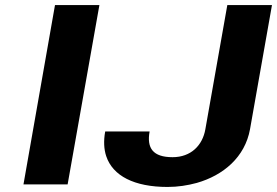

<svg xmlns="http://www.w3.org/2000/svg" viewBox="-20 -731 1098 761"><path d="M248 0 374 -711H198L73 0ZM664 -108C586 -108 561 -144 573 -210H397C390 -172 392 -139 401 -112C427 -34 512 10 644 10C685 10 723 4 760 -6C865 -36 951 -108 971 -219L1058 -711H881L794 -219C783 -155 737 -108 664 -108Z"/></svg>

Font: Asimov
Style: XWidIt
Weight: 500
Designer: Google
Version: Version 2.000980; 2014